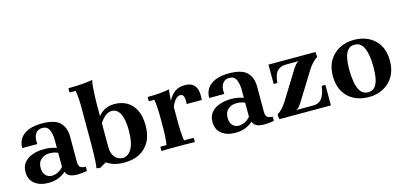

<svg xmlns="http://www.w3.org/2000/svg" viewBox="-64 -1145 3356 1590"><g transform="rotate(-15 1614.0 -350.0)"><path d="M197 15Q124 15 79 -20Q34 -55 34 -121Q34 -170 60 -201.5Q86 -233 131 -249Q176 -265 232 -265Q265 -265 290 -260Q315 -255 337 -247V-205Q306 -220 265 -220Q223 -220 193.5 -195Q164 -170 164 -123Q164 -81 184.5 -58Q205 -35 239 -35Q266 -35 292 -48.5Q318 -62 337 -85L347 -40Q321 -16 283 -0.5Q245 15 197 15ZM467 -309V-95Q467 -58 481.5 -46.5Q496 -35 527 -35Q530 -17 527 2Q504 6 483.5 8Q463 10 446 10Q403 10 378.5 -2.5Q354 -15 347 -40L337 -85V-314Q337 -365 321 -401.5Q305 -438 263 -438Q221 -438 201.5 -405Q182 -372 189 -320H59Q59 -366 81.5 -400.5Q104 -435 150.5 -455Q197 -475 268 -475Q379 -475 423 -430.5Q467 -386 467 -309Z M558 -700Q616 -700 667 -703.5Q718 -707 765 -715Q759 -693 756 -656Q753 -619 751.5 -579.5Q750 -540 750 -510V-78V-58L642 5Q634 5 626 4Q618 3 610 0Q614 -23 616 -56Q618 -89 619 -124.5Q620 -160 620 -190V-510Q620 -599 610 -663H558Q554 -682 558 -700ZM890 -475Q949 -475 995 -449.5Q1041 -424 1068 -371Q1095 -318 1095 -237Q1095 -154 1063.5 -98Q1032 -42 977 -13.5Q922 15 849 15Q777 15 733 -6.5Q689 -28 653 -62L750 -152Q750 -100 766 -72.5Q782 -45 804 -35Q826 -25 842 -25Q890 -25 920 -76.5Q950 -128 950 -232Q950 -326 925.5 -375.5Q901 -425 854 -425Q826 -425 800.5 -406Q775 -387 750 -349L740 -395Q762 -430 800 -452.5Q838 -475 890 -475Z M1168 2Q1164 -17 1168 -35H1220Q1225 -69 1227.5 -107Q1230 -145 1230 -190V-270Q1230 -359 1220 -423H1173Q1169 -442 1173 -460Q1231 -460 1272 -463.5Q1313 -467 1360 -475Q1356 -462 1354 -437.5Q1352 -413 1350 -380L1360 -325V-190Q1360 -145 1362.5 -107Q1365 -69 1370 -35H1452Q1456 -17 1452 2Q1395 0 1358.5 0Q1322 0 1295 0Q1268 0 1235.5 0Q1203 0 1168 2ZM1469 -320Q1473 -361 1465.5 -383Q1458 -405 1436 -405Q1417 -405 1398.5 -387.5Q1380 -370 1360 -325L1350 -380Q1374 -426 1407.5 -450.5Q1441 -475 1493 -475Q1543 -475 1567 -452.5Q1591 -430 1597 -395Q1603 -360 1599 -320Z M1800 15Q1727 15 1682 -20Q1637 -55 1637 -121Q1637 -170 1663 -201.5Q1689 -233 1734 -249Q1779 -265 1835 -265Q1868 -265 1893 -260Q1918 -255 1940 -247V-205Q1909 -220 1868 -220Q1826 -220 1796.5 -195Q1767 -170 1767 -123Q1767 -81 1787.5 -58Q1808 -35 1842 -35Q1869 -35 1895 -48.5Q1921 -62 1940 -85L1950 -40Q1924 -16 1886 -0.5Q1848 15 1800 15ZM2070 -309V-95Q2070 -58 2084.5 -46.5Q2099 -35 2130 -35Q2133 -17 2130 2Q2107 6 2086.5 8Q2066 10 2049 10Q2006 10 1981.5 -2.5Q1957 -15 1950 -40L1940 -85V-314Q1940 -365 1924 -401.5Q1908 -438 1866 -438Q1824 -438 1804.5 -405Q1785 -372 1792 -320H1662Q1662 -366 1684.5 -400.5Q1707 -435 1753.5 -455Q1800 -475 1871 -475Q1982 -475 2026 -430.5Q2070 -386 2070 -309Z M2333 -37 2175 -44Q2195 -53 2218.5 -79Q2242 -105 2255 -127L2410 -377Q2419 -391 2429.5 -403Q2440 -415 2456 -423L2613 -415Q2594 -406 2570.5 -380.5Q2547 -355 2533 -332L2378 -82Q2369 -68 2359.5 -56.5Q2350 -45 2333 -37ZM2178 0Q2173 -22 2175 -44L2333 -37H2479Q2530 -37 2555.5 -75Q2581 -113 2588 -175Q2604 -178 2620 -175V0ZM2208 -295V-460H2610Q2612 -450 2613 -437.5Q2614 -425 2613 -415L2456 -423H2349Q2303 -423 2274.5 -396Q2246 -369 2240 -295Q2224 -292 2208 -295Z M2938 -435Q2901 -435 2880.5 -410.5Q2860 -386 2851.5 -343.5Q2843 -301 2843 -245Q2843 -188 2852 -137.5Q2861 -87 2883.5 -56Q2906 -25 2948 -25L2943 15Q2873 15 2817.5 -13Q2762 -41 2730 -96Q2698 -151 2698 -230Q2698 -307 2730 -361.5Q2762 -416 2817.5 -445.5Q2873 -475 2943 -475ZM2948 -25Q2985 -25 3005.5 -49.5Q3026 -74 3034.5 -117Q3043 -160 3043 -215Q3043 -273 3034 -323Q3025 -373 3002.5 -404Q2980 -435 2938 -435L2943 -475Q3013 -475 3068.5 -447Q3124 -419 3156 -364.5Q3188 -310 3188 -230Q3188 -154 3156 -99Q3124 -44 3068.5 -14.5Q3013 15 2943 15Z"/></g></svg>

Font: Poltawski Nowy
Style: Bold
Weight: 700
Designer: Adam Pótawski, Mateusz Machalski, Borys Kosmynka, Ania Wieluska
Foundry: Capitalics.wtf
Version: Version 1.001;gftools[0.9.25]